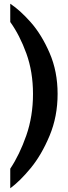

<svg xmlns="http://www.w3.org/2000/svg" viewBox="-20 -806 364 1030"><path d="M35 99Q85 24 121 -79Q157 -182 157 -302Q157 -421 121.5 -519Q86 -617 35 -688V-786Q87 -752 145 -686.5Q203 -621 246 -522Q289 -423 289 -302Q289 -181 246 -78Q203 25 145 95.5Q87 166 35 204Z"/></svg>

Font: Suez One
Style: Regular
Weight: 400
Designer: Michal Sahar
Foundry: Hagilda
Version: Version 1.001